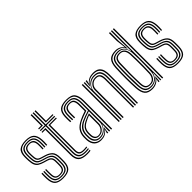

<svg xmlns="http://www.w3.org/2000/svg" viewBox="12 -1496 2201 2201"><g transform="rotate(-45 1112.0 -396.0)"><path d="M179 -43.2Q140 -43.2 121 -61.6Q102 -80 100.5 -125.2Q100 -148 99.8 -167.4Q99.5 -186.8 100.5 -208H115.5Q114.5 -186.5 114.8 -167.9Q115 -149.2 115.8 -125.8Q116.8 -88.2 131.6 -72.1Q146.5 -56 179 -56Q215 -56 231.6 -71Q248.2 -86 249.5 -122.2Q250.5 -144.5 250.4 -155.2Q250.2 -166 250.2 -186.2Q250.2 -224 237.6 -239.8Q225 -255.5 197.8 -263.5L150.2 -277.5Q113 -288.5 89.1 -303.5Q65.2 -318.5 53.1 -345.6Q41 -372.8 39 -420.5Q38.2 -440.8 38.1 -452Q38 -463.2 38 -477.2Q38 -548.8 73.5 -578.1Q109 -607.5 182.2 -607.5Q253.2 -607.5 285.5 -577.1Q317.8 -546.8 322.2 -477.2Q323 -465.5 322.8 -440.5Q322.5 -415.5 320.5 -394.8H305.8Q307.5 -416.8 307.6 -441.1Q307.8 -465.5 307 -476.8Q303.5 -538.8 274.8 -566.8Q246 -594.8 182.2 -594.8Q113.8 -594.8 83.5 -566.5Q53.2 -538.2 53.2 -475.8Q53 -463.8 53.1 -451.2Q53.2 -438.8 54.2 -420.8Q56.5 -375.2 67.9 -350.5Q79.2 -325.8 100.6 -313Q122 -300.2 154.8 -290.5L201.8 -276.5Q234.8 -266.8 250.1 -248Q265.5 -229.2 265.5 -186.2Q265.5 -164 265.6 -153.9Q265.8 -143.8 264.8 -121.5Q263.2 -81.2 244.1 -62.2Q225 -43.2 179 -43.2ZM179 -17.8Q124 -17.8 98.2 -42Q72.5 -66.2 70.2 -124.2Q69.5 -145 69.4 -166.6Q69.2 -188.2 70.5 -208H85.5Q84.5 -188.2 84.6 -167.1Q84.8 -146 85.5 -124.8Q87.2 -73 109.8 -51.9Q132.2 -30.8 179 -30.8Q230.5 -30.8 254.4 -51.4Q278.2 -72 280 -122Q280.8 -140 280.6 -153.9Q280.5 -167.8 280.5 -186.2Q280.5 -237 261.1 -257.9Q241.8 -278.8 205.5 -289.5L159 -303Q130.5 -311.5 111.2 -322.5Q92 -333.5 81.6 -356Q71.2 -378.5 69.2 -420.8Q68.5 -436.8 68.4 -450Q68.2 -463.2 68.2 -475.5Q68.5 -533 96 -557.6Q123.5 -582.2 182.2 -582.2Q239.5 -582.2 264.2 -556.2Q289 -530.2 292 -476Q292.8 -462.8 292.5 -438.5Q292.2 -414.2 290.5 -394.8H275.8Q277 -414 277.2 -439.9Q277.5 -465.8 277 -474.2Q274.5 -525.5 251.8 -547.4Q229 -569.2 182.2 -569.2Q130.2 -569.2 107.6 -547Q85 -524.8 83.8 -476.2Q83.2 -458.2 83.6 -447.6Q84 -437 84.8 -421Q86.2 -382.8 94.9 -362.9Q103.5 -343 120.4 -333.2Q137.2 -323.5 163 -316L209.2 -302.2Q252.5 -289.5 274.2 -265.4Q296 -241.2 296 -186.2Q296 -170.8 296 -156.1Q296 -141.5 295.2 -121.5Q293.2 -66.8 266.9 -42.2Q240.5 -17.8 179 -17.8ZM179 7.5Q107.8 7.5 75.1 -22.6Q42.5 -52.8 40 -123Q39.2 -144.8 39.2 -166Q39.2 -187.2 40.5 -208H55.5Q54.2 -188.5 54.4 -166.6Q54.5 -144.8 55.2 -123.5Q57.5 -59 86.9 -32.1Q116.2 -5.2 179 -5.2Q248.8 -5.2 278.6 -32.6Q308.5 -60 310.5 -121Q311.2 -143.2 311.1 -153.6Q311 -164 311 -186.2Q311 -246.8 286.2 -273.9Q261.5 -301 213 -315.2L167.2 -329Q145 -335.5 130.6 -343.8Q116.2 -352 108.8 -369.5Q101.2 -387 99.8 -421.2Q99.2 -439 98.8 -449.2Q98.2 -459.5 98.8 -475.2Q100.2 -516 118.8 -536.4Q137.2 -556.8 182.2 -556.8Q221 -556.8 240.4 -537.6Q259.8 -518.5 262 -474Q262.5 -464.5 262.2 -441Q262 -417.5 260.8 -394.8H245.8Q247 -417 247.2 -440.8Q247.5 -464.5 246.8 -473.5Q242.8 -544 182.2 -544Q148.2 -544 131.8 -527.9Q115.2 -511.8 114 -475Q113.5 -458.5 113.9 -447.9Q114.2 -437.2 115 -421.5Q116.2 -391.8 122.1 -376.9Q128 -362 139.9 -355Q151.8 -348 171.5 -342L216.8 -328.5Q268.8 -312.8 297.5 -283.4Q326.2 -254 326.2 -186.2Q326.2 -163.8 326.2 -153.4Q326.2 -143 325.5 -120.8Q323.5 -54.5 291 -23.5Q258.5 7.5 179 7.5Z M572.5 -19.5Q511.5 -19.5 485 -43.9Q458.5 -68.2 458.5 -124.2V-559H379.2V-572.8H458.5V-770H474.2V-572.8H613V-559H474.2V-124.2Q474.2 -75.5 497.1 -54.4Q520 -33.2 572.5 -33.2Q597 -33.2 624.8 -37V-23.8Q602 -19.5 572.5 -19.5ZM379.2 -586.5V-600H426.8V-770H442.8V-586.5ZM490.2 -586.5V-770H506V-600H613V-586.5ZM572.5 7.5Q494.5 7.5 460.6 -23.1Q426.8 -53.8 426.8 -124.2V-531.8H379.2V-545.2H442.8V-124.2Q442.8 -61 472.9 -33.5Q503 -6 572.5 -6Q600 -6 624.8 -10.8V2.8Q604.2 7.5 572.5 7.5ZM572.5 -46.8Q528.5 -46.8 509.4 -64.8Q490.2 -82.8 490.2 -124.2V-545.2H613V-531.8H506V-124.2Q506 -90 521.5 -75.2Q537 -60.5 572.5 -60.5Q584.5 -60.5 597.8 -61.1Q611 -61.8 624.8 -64V-50.8Q599.8 -46.8 572.5 -46.8Z M962 0V-460.8Q962 -526.2 935.8 -560.5Q909.5 -594.8 838 -594.8Q776.2 -594.8 742.4 -570.1Q708.5 -545.5 706 -479.5Q704 -433.5 706.8 -391.5H691Q689.5 -416.2 689.4 -436.9Q689.2 -457.5 690 -480Q692.8 -548 727.6 -577.8Q762.5 -607.5 838 -607.5Q920.5 -607.5 949.1 -569.1Q977.8 -530.8 977.8 -460.8V0ZM930.2 0V-44.8L934.2 -112.5H930.5Q915.5 -69.5 883.5 -43.8Q851.5 -18 804 -18Q763.8 -18 738.6 -42.9Q713.5 -67.8 710 -112.5Q708.5 -135.5 709.5 -159.2Q712 -211.8 735.1 -243.6Q758.2 -275.5 808.2 -299.2Q830.2 -309.8 864 -321.8Q897.8 -333.8 930.5 -343.5V-460.8Q930.5 -510.5 911.8 -539.9Q893 -569.2 838 -569.2Q788.2 -569.2 763.9 -548Q739.5 -526.8 737.2 -476.5Q736.8 -461.5 736.8 -438.2Q736.8 -415 738.2 -391.5H722.5Q721 -413.2 720.9 -436.8Q720.8 -460.2 721.5 -476.8Q723.8 -532.5 751 -557.4Q778.2 -582.2 838 -582.2Q900.2 -582.2 923.1 -550.9Q946 -519.5 946 -460.8V0ZM797.2 7Q746 7 714.5 -23.4Q683 -53.8 678.5 -110.5Q676.8 -135.2 677.8 -161.2Q680.8 -218.5 708 -256.5Q735.2 -294.5 796 -323.8Q817.8 -334.5 841.6 -344.2Q865.5 -354 898.5 -364.8V-460.8Q898.5 -499 885.8 -521.5Q873 -544 838 -544Q803.2 -544 786.9 -527Q770.5 -510 769 -475.2Q768.5 -462 768.5 -439Q768.5 -416 769.5 -391.5H753.8Q752.8 -414 752.8 -437.2Q752.8 -460.5 753.2 -476Q755 -519.8 776 -538.2Q797 -556.8 838 -556.8Q883.5 -556.8 899 -530.5Q914.5 -504.2 914.5 -460.8V-354Q883 -343.8 853.4 -332.8Q823.8 -321.8 802 -311.5Q749.2 -286.8 722.5 -250.6Q695.8 -214.5 693.8 -160.2Q693.2 -148.2 693.2 -136.2Q693.2 -124.2 694.2 -111.8Q698.2 -62 726.1 -33.8Q754 -5.5 800.8 -5.5Q845 -5.5 873.5 -24.4Q902 -43.2 920.2 -76H923.8L915.5 -21.2V0H900L899.8 -10.2L910.2 -45.8H907Q886.8 -18 860.1 -5.5Q833.5 7 797.2 7ZM808 -30.5Q846 -30.5 873.4 -48.5Q900.8 -66.5 915.4 -94.2Q930 -122 930 -151.8V-330Q899 -320.5 867.4 -309Q835.8 -297.5 814 -286.8Q771 -265.2 749.6 -236Q728.2 -206.8 725.2 -157.5Q724 -135.2 726 -113.5Q729.8 -74.8 750.9 -52.6Q772 -30.5 808 -30.5ZM810.8 -44Q780 -44 762.1 -63.5Q744.2 -83 741.5 -115.5Q739.8 -136.5 741 -155.8Q743.2 -202.2 762.8 -228.6Q782.2 -255 819.8 -274.2Q843.8 -286.5 866.1 -295.6Q888.5 -304.8 914 -312.5V-150.8Q914 -109.5 886.5 -76.8Q859 -44 810.8 -44ZM812.2 -56.2Q850 -56.2 874.1 -84.1Q898.2 -112 898.2 -149.5V-295Q879.5 -288 862.4 -280.1Q845.2 -272.2 826.2 -262.2Q789.8 -243 774 -218.9Q758.2 -194.8 756.8 -155Q756 -136 757.5 -116.8Q759.5 -90 773.8 -73.1Q788 -56.2 812.2 -56.2Z M1380.8 0V-464.8Q1380.8 -494.2 1373.2 -524.1Q1365.8 -554 1341.9 -574.1Q1318 -594.2 1268.8 -594.2Q1225.2 -594.2 1193.6 -575.5Q1162 -556.8 1144 -524.5H1140.2L1148.2 -600H1164.2V-591.8L1154.2 -554.8H1157.8Q1178.8 -582.5 1207.6 -595.1Q1236.5 -607.8 1272.8 -607.8Q1327.2 -607.8 1353.6 -585.5Q1380 -563.2 1388.2 -530.6Q1396.5 -498 1396.5 -467V0ZM1086 0V-600H1102V0ZM1117.8 0V-600H1133.5L1130.2 -488.2H1134Q1148.8 -531.2 1182.5 -556Q1216.2 -580.8 1264.2 -580.5Q1321.2 -580.2 1343.1 -549.5Q1365 -518.8 1365 -464V0H1349.2V-462.5Q1349.2 -513.2 1329.4 -540.2Q1309.5 -567.2 1260 -567.2Q1221.2 -567.2 1193 -550.1Q1164.8 -533 1149.4 -506Q1134 -479 1134 -449.2V0ZM1149.5 0V-450Q1149.5 -491 1178.9 -521.9Q1208.2 -552.8 1256.5 -552.8Q1289.8 -552.8 1306.2 -539.1Q1322.8 -525.5 1328.1 -504.2Q1333.5 -483 1333.5 -460.5V0H1317.8V-459.8Q1317.8 -491 1306.4 -515.2Q1295 -539.5 1254.5 -539.5Q1216.8 -539.5 1191.4 -514.1Q1166 -488.8 1166 -451L1165.2 0Z M1806 0H1790V-800H1806ZM1774.2 0H1759.5L1762.8 -123H1759.5Q1751.5 -73.8 1716.1 -45.8Q1680.8 -17.8 1632.8 -17.8Q1583 -17.8 1558.2 -44.4Q1533.5 -71 1529.5 -136.5Q1525.5 -210.2 1525.4 -292Q1525.2 -373.8 1529.8 -464.8Q1533 -529.8 1561 -555.8Q1589 -581.8 1644 -581.8Q1689.8 -581.8 1719.1 -554.2Q1748.5 -526.8 1758 -478H1761.8L1758.5 -626.5V-800H1774.2ZM1626.8 7.5Q1561 7.5 1531.9 -26.9Q1502.8 -61.2 1498.2 -136Q1493.8 -217.5 1493.8 -295.8Q1493.8 -374 1498.2 -465Q1502.5 -540.5 1534.9 -574Q1567.2 -607.5 1636 -607.5Q1671 -607.5 1697.1 -593.8Q1723.2 -580 1737 -557H1740.8L1726.8 -672.2V-800H1743.2V-655L1753 -527H1748Q1730.8 -563 1702.6 -578.8Q1674.5 -594.5 1640.5 -594.5Q1580 -594.5 1548.9 -565.6Q1517.8 -536.8 1514 -465.5Q1509.2 -371.8 1509.5 -294.2Q1509.8 -216.8 1514 -135Q1518.2 -64 1546 -34.6Q1573.8 -5.2 1630.2 -5.2Q1667 -5.2 1698.6 -22.9Q1730.2 -40.5 1748 -73H1752L1746.8 0H1731.5V-6L1739 -42.5H1735.8Q1719.5 -20.2 1691 -6.4Q1662.5 7.5 1626.8 7.5ZM1639.2 -30.2Q1687 -30.2 1719.8 -61.6Q1752.5 -93 1755 -146.2Q1757.2 -191.8 1758.4 -245.8Q1759.5 -299.8 1759 -353.8Q1758.5 -407.8 1755.5 -452.8Q1751.8 -505 1724.4 -537Q1697 -569 1648 -569Q1596 -569 1572 -544.9Q1548 -520.8 1545.5 -464.2Q1541.5 -372.2 1541.8 -296.2Q1542 -220.2 1545.5 -135.8Q1548 -79.5 1569.9 -54.9Q1591.8 -30.2 1639.2 -30.2ZM1643.2 -43.2Q1601.5 -43.2 1582.4 -65Q1563.2 -86.8 1561 -137Q1557.8 -220 1557.8 -297.5Q1557.8 -375 1561.2 -465.5Q1563 -513.8 1583.8 -535.4Q1604.5 -557 1649.5 -557Q1693 -557 1715.4 -529.6Q1737.8 -502.2 1740 -452.8Q1741.8 -414 1742.5 -362.4Q1743.2 -310.8 1742.8 -254.8Q1742.2 -198.8 1740 -146.2Q1738.2 -104.2 1715 -73.8Q1691.8 -43.2 1643.2 -43.2ZM1643.8 -56Q1683.5 -56 1703 -82.8Q1722.5 -109.5 1724.2 -146.8Q1726 -187.8 1726.8 -240.8Q1727.5 -293.8 1726.9 -349.1Q1726.2 -404.5 1724.2 -452.5Q1722 -496.5 1703.6 -520.2Q1685.2 -544 1649.8 -544Q1613 -544 1596 -525.8Q1579 -507.5 1577.2 -465.5Q1573.5 -378.8 1573.4 -300.1Q1573.2 -221.5 1577 -137Q1578.8 -91.5 1595.2 -73.8Q1611.8 -56 1643.8 -56Z M2040.5 -43.2Q2001.5 -43.2 1982.5 -61.6Q1963.5 -80 1962 -125.2Q1961.5 -148 1961.2 -167.4Q1961 -186.8 1962 -208H1977Q1976 -186.5 1976.2 -167.9Q1976.5 -149.2 1977.2 -125.8Q1978.2 -88.2 1993.1 -72.1Q2008 -56 2040.5 -56Q2076.5 -56 2093.1 -71Q2109.8 -86 2111 -122.2Q2112 -144.5 2111.9 -155.2Q2111.8 -166 2111.8 -186.2Q2111.8 -224 2099.1 -239.8Q2086.5 -255.5 2059.2 -263.5L2011.8 -277.5Q1974.5 -288.5 1950.6 -303.5Q1926.8 -318.5 1914.6 -345.6Q1902.5 -372.8 1900.5 -420.5Q1899.8 -440.8 1899.6 -452Q1899.5 -463.2 1899.5 -477.2Q1899.5 -548.8 1935 -578.1Q1970.5 -607.5 2043.8 -607.5Q2114.8 -607.5 2147 -577.1Q2179.2 -546.8 2183.8 -477.2Q2184.5 -465.5 2184.2 -440.5Q2184 -415.5 2182 -394.8H2167.2Q2169 -416.8 2169.1 -441.1Q2169.2 -465.5 2168.5 -476.8Q2165 -538.8 2136.2 -566.8Q2107.5 -594.8 2043.8 -594.8Q1975.2 -594.8 1945 -566.5Q1914.8 -538.2 1914.8 -475.8Q1914.5 -463.8 1914.6 -451.2Q1914.8 -438.8 1915.8 -420.8Q1918 -375.2 1929.4 -350.5Q1940.8 -325.8 1962.1 -313Q1983.5 -300.2 2016.2 -290.5L2063.2 -276.5Q2096.2 -266.8 2111.6 -248Q2127 -229.2 2127 -186.2Q2127 -164 2127.1 -153.9Q2127.2 -143.8 2126.2 -121.5Q2124.8 -81.2 2105.6 -62.2Q2086.5 -43.2 2040.5 -43.2ZM2040.5 -17.8Q1985.5 -17.8 1959.8 -42Q1934 -66.2 1931.8 -124.2Q1931 -145 1930.9 -166.6Q1930.8 -188.2 1932 -208H1947Q1946 -188.2 1946.1 -167.1Q1946.2 -146 1947 -124.8Q1948.8 -73 1971.2 -51.9Q1993.8 -30.8 2040.5 -30.8Q2092 -30.8 2115.9 -51.4Q2139.8 -72 2141.5 -122Q2142.2 -140 2142.1 -153.9Q2142 -167.8 2142 -186.2Q2142 -237 2122.6 -257.9Q2103.2 -278.8 2067 -289.5L2020.5 -303Q1992 -311.5 1972.8 -322.5Q1953.5 -333.5 1943.1 -356Q1932.8 -378.5 1930.8 -420.8Q1930 -436.8 1929.9 -450Q1929.8 -463.2 1929.8 -475.5Q1930 -533 1957.5 -557.6Q1985 -582.2 2043.8 -582.2Q2101 -582.2 2125.8 -556.2Q2150.5 -530.2 2153.5 -476Q2154.2 -462.8 2154 -438.5Q2153.8 -414.2 2152 -394.8H2137.2Q2138.5 -414 2138.8 -439.9Q2139 -465.8 2138.5 -474.2Q2136 -525.5 2113.2 -547.4Q2090.5 -569.2 2043.8 -569.2Q1991.8 -569.2 1969.1 -547Q1946.5 -524.8 1945.2 -476.2Q1944.8 -458.2 1945.1 -447.6Q1945.5 -437 1946.2 -421Q1947.8 -382.8 1956.4 -362.9Q1965 -343 1981.9 -333.2Q1998.8 -323.5 2024.5 -316L2070.8 -302.2Q2114 -289.5 2135.8 -265.4Q2157.5 -241.2 2157.5 -186.2Q2157.5 -170.8 2157.5 -156.1Q2157.5 -141.5 2156.8 -121.5Q2154.8 -66.8 2128.4 -42.2Q2102 -17.8 2040.5 -17.8ZM2040.5 7.5Q1969.2 7.5 1936.6 -22.6Q1904 -52.8 1901.5 -123Q1900.8 -144.8 1900.8 -166Q1900.8 -187.2 1902 -208H1917Q1915.8 -188.5 1915.9 -166.6Q1916 -144.8 1916.8 -123.5Q1919 -59 1948.4 -32.1Q1977.8 -5.2 2040.5 -5.2Q2110.2 -5.2 2140.1 -32.6Q2170 -60 2172 -121Q2172.8 -143.2 2172.6 -153.6Q2172.5 -164 2172.5 -186.2Q2172.5 -246.8 2147.8 -273.9Q2123 -301 2074.5 -315.2L2028.8 -329Q2006.5 -335.5 1992.1 -343.8Q1977.8 -352 1970.2 -369.5Q1962.8 -387 1961.2 -421.2Q1960.8 -439 1960.2 -449.2Q1959.8 -459.5 1960.2 -475.2Q1961.8 -516 1980.2 -536.4Q1998.8 -556.8 2043.8 -556.8Q2082.5 -556.8 2101.9 -537.6Q2121.2 -518.5 2123.5 -474Q2124 -464.5 2123.8 -441Q2123.5 -417.5 2122.2 -394.8H2107.2Q2108.5 -417 2108.8 -440.8Q2109 -464.5 2108.2 -473.5Q2104.2 -544 2043.8 -544Q2009.8 -544 1993.2 -527.9Q1976.8 -511.8 1975.5 -475Q1975 -458.5 1975.4 -447.9Q1975.8 -437.2 1976.5 -421.5Q1977.8 -391.8 1983.6 -376.9Q1989.5 -362 2001.4 -355Q2013.2 -348 2033 -342L2078.2 -328.5Q2130.2 -312.8 2159 -283.4Q2187.8 -254 2187.8 -186.2Q2187.8 -163.8 2187.8 -153.4Q2187.8 -143 2187 -120.8Q2185 -54.5 2152.5 -23.5Q2120 7.5 2040.5 7.5Z"/></g></svg>

Font: Big Shoulders Inline Text
Style: Regular
Weight: 400
Designer: Patric King
Foundry: XO Type Co
Version: Version 1.000